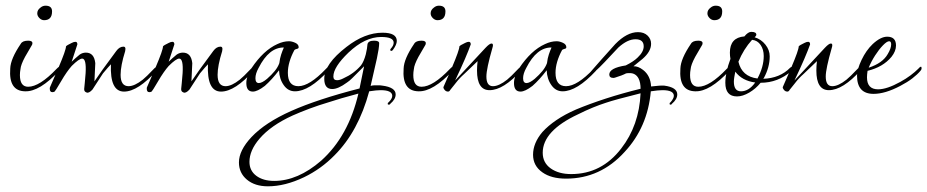

<svg xmlns="http://www.w3.org/2000/svg" viewBox="-20 -321 3260 675"><path d="M135 -250Q126 -250 118.5 -257.5Q111 -265 111 -274Q111 -286 122 -294Q130 -301 140 -301Q163 -301 163 -281Q163 -250 135 -250ZM68 0Q10 -1 16 -80Q17 -114 53 -167Q59 -178 79 -178Q94 -178 94 -169L93 -164L68 -121Q53 -93 52 -78Q51 -73 50.5 -67.5Q50 -62 50 -57Q50 -16 79 -16Q119 -16 179 -79Q185 -86 189 -86Q192 -85 192 -81Q192 -78 189 -73Q119 2 68 0Z M284 4Q275 1 276 -9L278 -29L281 -64Q284 -115 269 -115Q258 -115 232 -89Q224 -80 214.5 -66.5Q205 -53 194 -34Q174 0 172 1Q170 2 168 2.5Q166 3 164 3Q155 3 155 -9Q155 -14 156 -15L186 -84Q212 -145 212 -158Q215 -162 232 -170Q236 -172 239 -173Q242 -174 245 -174Q252 -174 252 -165L232 -104Q242 -114 260 -129Q270 -136 282 -136Q311 -136 315 -99L312 -35Q331 -64 389 -142Q400 -157 414 -157Q421 -157 421 -149L420 -141Q404 -90 404 -58Q404 -18 432 -18Q453 -18 482 -41Q487 -45 497.5 -55Q508 -65 523 -81Q527 -85 530 -85Q534 -85 534 -81Q535 -79 532 -74Q465 1 416 1Q366 1 370 -95Q366 -91 359 -83Q352 -75 342 -63L305 -6Q292 8 284 4Z M625 4Q616 1 617 -9L619 -29L622 -64Q625 -115 610 -115Q599 -115 573 -89Q565 -80 555.5 -66.5Q546 -53 535 -34Q515 0 513 1Q511 2 509 2.5Q507 3 505 3Q496 3 496 -9Q496 -14 497 -15L527 -84Q553 -145 553 -158Q556 -162 573 -170Q577 -172 580 -173Q583 -174 586 -174Q593 -174 593 -165L573 -104Q583 -114 601 -129Q611 -136 623 -136Q652 -136 656 -99L653 -35Q672 -64 730 -142Q741 -157 755 -157Q762 -157 762 -149L761 -141Q745 -90 745 -58Q745 -18 773 -18Q794 -18 823 -41Q828 -45 838.5 -55Q849 -65 864 -81Q868 -85 871 -85Q875 -85 875 -81Q876 -79 873 -74Q806 1 757 1Q707 1 711 -95Q707 -91 700 -83Q693 -75 683 -63L646 -6Q633 8 625 4Z M869 1Q846 1 846 -29Q846 -53 864 -81Q906 -144 955 -166Q976 -176 996 -176Q1006 -176 1018 -170.5Q1030 -165 1030 -155Q1030 -150 1023 -149Q1019 -148 1017.5 -147Q1016 -146 1015 -145Q992 -102 992 -65Q992 -18 1029 -18Q1068 -18 1126 -79Q1131 -85 1134 -85Q1137 -85 1137 -81Q1137 -77 1134 -72Q1067 0 1017 0Q993 0 978 -21Q962 -43 961 -74Q936 -41 911 -19Q885 1 869 1ZM890 -29Q901 -29 919 -44Q935 -58 946 -71.5Q957 -85 962 -99Q964 -116 968.5 -129.5Q973 -143 978 -154Q926 -155 889 -82Q878 -62 878 -46Q878 -29 890 -29Z M922 334Q876 334 848 310.5Q820 287 820 250Q820 208 864 161Q912 110 1004 69Q1096 28 1244 -10L1260 -88L1245 -73Q1229 -57 1218.5 -46.5Q1208 -36 1200 -31Q1169 -8 1148 -8Q1120 -8 1120 -44Q1120 -96 1198 -156Q1262 -206 1325 -206Q1375 -206 1375 -177Q1375 -164 1361 -145Q1358 -142 1356 -142Q1352 -142 1352 -146Q1352 -148 1354 -150Q1364 -161 1364 -171Q1364 -191 1320 -191Q1263 -191 1205 -136Q1152 -85 1152 -52Q1152 -39 1165 -39Q1175 -39 1188 -46Q1224 -62 1249 -91Q1259 -104 1266 -130Q1271 -151 1272 -166Q1275 -178 1295 -178Q1313 -178 1313 -169Q1313 -153 1305 -115.5Q1297 -78 1283 -19Q1290 -21 1296 -21Q1302 -21 1308 -21Q1312 -21 1316 -21Q1320 -21 1324 -20Q1371 -14 1371 11Q1371 28 1352 44Q1351 47 1347 47Q1343 47 1343 44Q1343 40 1346 39Q1359 26 1359 16Q1359 -4 1318 -4Q1311 -4 1301 -3Q1291 -2 1278 0Q1240 141 1156 225Q1109 273 1049 302Q982 334 922 334ZM944 315Q1027 315 1109 244Q1205 158 1240 8Q1206 17 1180.5 24.5Q1155 32 1137 38Q1100 49 1068 61Q1036 73 1009 85Q932 120 892 167Q857 208 857 248Q857 279 881 297Q905 315 944 315Z M1518 -250Q1509 -250 1501.5 -257.5Q1494 -265 1494 -274Q1494 -286 1505 -294Q1513 -301 1523 -301Q1546 -301 1546 -281Q1546 -250 1518 -250ZM1451 0Q1393 -1 1399 -80Q1400 -114 1436 -167Q1442 -178 1462 -178Q1477 -178 1477 -169L1476 -164L1451 -121Q1436 -93 1435 -78Q1434 -73 1433.5 -67.5Q1433 -62 1433 -57Q1433 -16 1462 -16Q1502 -16 1562 -79Q1568 -86 1572 -86Q1575 -85 1575 -81Q1575 -78 1572 -73Q1502 2 1451 0Z M1555 1Q1548 1 1543 -5Q1538 -11 1539 -15L1569 -84Q1595 -145 1595 -158Q1598 -162 1615 -170Q1619 -172 1622 -173Q1625 -174 1628 -174Q1635 -174 1635 -165Q1628 -145 1614.5 -113.5Q1601 -82 1580 -38L1687 -153Q1701 -168 1708 -168Q1713 -168 1713 -162Q1713 -160 1712.5 -157.5Q1712 -155 1711 -152Q1690 -79 1690 -52Q1690 -18 1713 -18Q1734 -18 1763 -41Q1768 -45 1778.5 -55Q1789 -65 1804 -81Q1808 -85 1812 -85Q1815 -85 1815 -81Q1816 -79 1813 -74Q1750 -4 1701 -4Q1657 -4 1657 -73Q1657 -81 1657.5 -89Q1658 -97 1659 -106L1612 -61Q1604 -54 1596.5 -46Q1589 -38 1583 -30L1563 -5Q1560 1 1555 1Z M1810 1Q1787 1 1787 -29Q1787 -53 1805 -81Q1847 -144 1896 -166Q1917 -176 1937 -176Q1947 -176 1959 -170.5Q1971 -165 1971 -155Q1971 -150 1964 -149Q1960 -148 1958.5 -147Q1957 -146 1956 -145Q1933 -102 1933 -65Q1933 -18 1970 -18Q2009 -18 2067 -79Q2072 -85 2075 -85Q2078 -85 2078 -81Q2078 -77 2075 -72Q2008 0 1958 0Q1934 0 1919 -21Q1903 -43 1902 -74Q1877 -41 1852 -19Q1826 1 1810 1ZM1831 -29Q1842 -29 1860 -44Q1876 -58 1887 -71.5Q1898 -85 1903 -99Q1905 -116 1909.5 -129.5Q1914 -143 1919 -154Q1867 -155 1830 -82Q1819 -62 1819 -46Q1819 -29 1831 -29Z M1970 307Q1918 307 1887 285Q1854 262 1854 223Q1854 182 1887 143Q1907 121 1936.5 101Q1966 81 2005 64Q2053 44 2110 25.5Q2167 7 2232 -9Q2232 -31 2225 -45Q2215 -64 2194 -64Q2185 -64 2181 -63Q2168 -56 2142 -48Q2141 -48 2139.5 -47.5Q2138 -47 2137 -47Q2122 -47 2122 -59Q2122 -82 2180 -91Q2194 -98 2204.5 -105Q2215 -112 2222 -119Q2243 -139 2243 -158Q2243 -183 2214 -183Q2186 -183 2154 -154L2106 -103Q2067 -62 2059 -62Q2055 -62 2055 -64Q2055 -68 2063 -76Q2075 -90 2095 -112.5Q2115 -135 2143 -166Q2184 -208 2223 -208Q2244 -208 2256.5 -196Q2269 -184 2269 -167Q2269 -140 2239 -114L2207 -88Q2223 -89 2241 -75Q2267 -55 2269 -17Q2302 -21 2315 -20Q2361 -14 2361 11Q2361 28 2342 44Q2341 47 2337 47Q2334 47 2334 44Q2334 40 2337 39Q2349 25 2349 16Q2349 -4 2309 -4Q2302 -4 2291.5 -3Q2281 -2 2268 0Q2257 126 2176 213Q2091 307 1970 307ZM1988 291Q2095 291 2164 201Q2227 120 2232 7Q2140 30 2111 40Q2089 47 2064.5 57Q2040 67 2012 81Q1888 139 1888 216Q1888 251 1916 271Q1944 291 1988 291Z M2491 -250Q2482 -250 2474.5 -257.5Q2467 -265 2467 -274Q2467 -286 2478 -294Q2486 -301 2496 -301Q2519 -301 2519 -281Q2519 -250 2491 -250ZM2424 0Q2366 -1 2372 -80Q2373 -114 2409 -167Q2415 -178 2435 -178Q2450 -178 2450 -169L2449 -164L2424 -121Q2409 -93 2408 -78Q2407 -73 2406.5 -67.5Q2406 -62 2406 -57Q2406 -16 2435 -16Q2475 -16 2535 -79Q2541 -86 2545 -86Q2548 -85 2548 -81Q2548 -78 2545 -73Q2475 2 2424 0Z M2571 18Q2530 18 2530 -30Q2530 -66 2548 -114Q2547 -119 2546.5 -124.5Q2546 -130 2546 -136Q2546 -189 2597 -193Q2610 -209 2621 -209Q2639 -209 2639 -199Q2639 -196 2636 -193L2633 -190Q2656 -183 2671 -164Q2686 -145 2686 -123Q2686 -84 2665 -46L2663 -44Q2722 -46 2758 -83Q2761 -86 2765 -86Q2768 -86 2768 -81Q2768 -76 2762 -71Q2715 -30 2654 -30Q2637 -9 2614 4.5Q2591 18 2571 18ZM2643 -45Q2665 -86 2665 -124Q2665 -147 2654 -163Q2643 -179 2624 -181Q2594 -148 2576 -104Q2588 -52 2643 -45ZM2585 0Q2613 0 2635 -31Q2589 -37 2565 -69Q2563 -59 2561.5 -50Q2560 -41 2560 -34Q2560 0 2585 0Z M2748 1Q2741 1 2736 -5Q2731 -11 2732 -15L2762 -84Q2788 -145 2788 -158Q2791 -162 2808 -170Q2812 -172 2815 -173Q2818 -174 2821 -174Q2828 -174 2828 -165Q2821 -145 2807.5 -113.5Q2794 -82 2773 -38L2880 -153Q2894 -168 2901 -168Q2906 -168 2906 -162Q2906 -160 2905.5 -157.5Q2905 -155 2904 -152Q2883 -79 2883 -52Q2883 -18 2906 -18Q2927 -18 2956 -41Q2961 -45 2971.5 -55Q2982 -65 2997 -81Q3001 -85 3005 -85Q3008 -85 3008 -81Q3009 -79 3006 -74Q2943 -4 2894 -4Q2850 -4 2850 -73Q2850 -81 2850.5 -89Q2851 -97 2852 -106L2805 -61Q2797 -54 2789.5 -46Q2782 -38 2776 -30L2756 -5Q2753 1 2748 1Z M3051 9Q2993 9 2993 -55Q2993 -77 3009 -110.5Q3025 -144 3048 -166Q3076 -192 3099 -192Q3130 -192 3130 -161Q3130 -141 3114 -121Q3084 -85 3030 -72Q3029 -65 3028.5 -59.5Q3028 -54 3028 -49Q3028 -7 3067 -7Q3098 -7 3145 -33Q3165 -44 3181 -56Q3197 -68 3208 -79Q3220 -93 3220 -81Q3220 -76 3216 -72Q3205 -59 3187.5 -45.5Q3170 -32 3145 -19Q3092 9 3051 9ZM3034 -83Q3083 -99 3101 -131Q3113 -151 3113 -165Q3113 -176 3106 -176Q3098 -176 3084 -161.5Q3070 -147 3056.5 -126Q3043 -105 3034 -83Z"/></svg>

Font: Passions Conflict
Style: Regular
Weight: 400
Designer: Robert E. Leuschke
Foundry: Robert E. Leuschke
Version: Version 1.010; ttfautohint (v1.8.3)